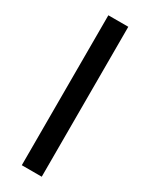

<svg xmlns="http://www.w3.org/2000/svg" viewBox="-198 -793 652 834"><g transform="rotate(30 128.0 -376.0)"><path d="M78 0H178V-752H78Z"/></g></svg>

Font: Hibana 45 SubMedium
Style: Regular
Weight: 500
Width: 6
Designer: pygmalion
Foundry: ybstudio
Version: Version 2021.007;FEAKit 1.0